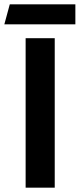

<svg xmlns="http://www.w3.org/2000/svg" viewBox="-52 -864 367 884"><path d="M-32 -752 -7 -844H295V-752ZM66 0V-688H200V0Z"/></svg>

Font: Techna Sans
Style: Regular
Weight: 400
Designer: Carl Enlund
Version: Version 1.003